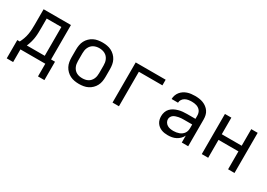

<svg xmlns="http://www.w3.org/2000/svg" viewBox="1 -1259 2999 2154"><g transform="rotate(30 1500.0 -182.0)"><path d="M56 164V-73H88Q103 -102 114 -133Q125 -164 130.5 -196Q136 -228 137.5 -260.5Q139 -293 139 -325V-520H493V-74H544V164H461V0H139V164ZM179 -74H411V-447H221V-325Q221 -293 220 -260.5Q219 -228 214.5 -196.5Q210 -165 201 -134Q192 -103 179 -74Z M900 8Q871 8 841.5 3Q812 -2 786 -15Q760 -28 738.5 -49Q717 -70 703.5 -96Q690 -122 685 -151.5Q680 -181 680 -210V-310Q680 -339 685 -368.5Q690 -398 703.5 -424Q717 -450 738.5 -471Q760 -492 786 -505Q812 -518 841.5 -523Q871 -528 900 -528Q929 -528 958.5 -523Q988 -518 1014 -505Q1040 -492 1061.5 -471Q1083 -450 1096.5 -424Q1110 -398 1115 -368.5Q1120 -339 1120 -310V-210Q1120 -181 1115 -151.5Q1110 -122 1096.5 -96Q1083 -70 1061.5 -49Q1040 -28 1014 -15Q988 -2 958.5 3Q929 8 900 8ZM900 -66Q919 -66 937.5 -69.5Q956 -73 973 -82Q990 -91 1002.5 -105Q1015 -119 1023 -136.5Q1031 -154 1034 -172.5Q1037 -191 1037 -210V-310Q1037 -329 1034 -347.5Q1031 -366 1023 -383.5Q1015 -401 1002.5 -415Q990 -429 973 -438Q956 -447 937.5 -451Q919 -455 900 -455Q881 -455 862.5 -451Q844 -447 827 -438Q810 -429 797.5 -415Q785 -401 777 -383.5Q769 -366 766 -347.5Q763 -329 763 -310V-210Q763 -191 766 -172.5Q769 -154 777 -136.5Q785 -119 797.5 -105Q810 -91 827 -82Q844 -73 862.5 -69.5Q881 -66 900 -66Z M1332 0V-520H1720V-447H1415V0Z M2051 8Q2030 8 2008.5 5Q1987 2 1967 -6Q1947 -14 1930 -27.5Q1913 -41 1901.5 -59Q1890 -77 1885 -98Q1880 -119 1880 -141Q1880 -169 1889 -195.5Q1898 -222 1917 -242Q1936 -262 1960.5 -274.5Q1985 -287 2012 -294.5Q2039 -302 2066.5 -304.5Q2094 -307 2121 -307H2229V-347Q2229 -363 2225 -379Q2221 -395 2212 -408Q2203 -421 2189.5 -430.5Q2176 -440 2161 -445Q2146 -450 2130 -452Q2114 -454 2098 -454Q2076 -454 2054.5 -450.5Q2033 -447 2013.5 -436.5Q1994 -426 1981.5 -407Q1969 -388 1969 -366H1886Q1886 -391 1894.5 -415Q1903 -439 1918.5 -458.5Q1934 -478 1955 -492Q1976 -506 1999.5 -514Q2023 -522 2048 -525Q2073 -528 2098 -528Q2125 -528 2151.5 -524.5Q2178 -521 2202.5 -511.5Q2227 -502 2248.5 -486Q2270 -470 2285 -448Q2300 -426 2306 -400Q2312 -374 2312 -347V0H2229V-90Q2218 -66 2198.5 -46.5Q2179 -27 2155 -14.5Q2131 -2 2104.5 3Q2078 8 2051 8ZM2082 -65Q2100 -65 2118 -68Q2136 -71 2153 -77Q2170 -83 2185 -94Q2200 -105 2210.5 -120Q2221 -135 2225 -153Q2229 -171 2229 -189V-234H2121Q2105 -234 2088 -233Q2071 -232 2055 -228.5Q2039 -225 2023 -220Q2007 -215 1993 -205.5Q1979 -196 1971 -181Q1963 -166 1963 -150Q1963 -129 1974 -111Q1985 -93 2002.5 -82.5Q2020 -72 2040.5 -68.5Q2061 -65 2082 -65Z M2488 0V-520H2571V-305H2829V-520H2912V0H2829V-232H2571V0Z"/></g></svg>

Font: Iosevka Fixed Extended
Style: Regular
Weight: 400
Width: 7
Monospace: yes
Designer: Belleve Invis
Foundry: Belleve Invis
Version: Version 24.1.1; ttfautohint (v1.8.4)